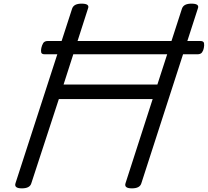

<svg xmlns="http://www.w3.org/2000/svg" viewBox="-20 -1020 1141 1054"><path d="M100 14Q56 14 65 -14L376 -973Q381 -987 394 -993.5Q407 -1000 428 -1000Q474 -1000 463 -973L329 -556H844L979 -973Q984 -987 997 -993.5Q1010 -1000 1031 -1000Q1077 -1000 1066 -973L756 -14Q752 0 739 7Q726 14 704 14Q660 14 669 -14L818 -476H303L152 -14Q148 0 135 7Q122 14 100 14ZM226 -722Q208 -722 206 -733Q204 -744 207 -757Q210 -771 217 -783Q224 -795 243 -795H1079Q1098 -795 1100 -783Q1102 -771 1099 -757Q1097 -744 1089.5 -733Q1082 -722 1064 -722Z"/></svg>

Font: Playwrite CZ
Style: Regular
Weight: 400
Designer: Veronika Burian, José Scaglione
Foundry: TypeTogether
Version: Version 1.002